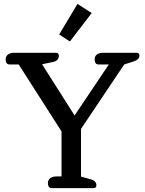

<svg xmlns="http://www.w3.org/2000/svg" viewBox="-20 -966 745 986"><path d="M451 -899 339 -753 284 -789 378 -946ZM246 0Q236 0 231 -7Q226 -14 226 -25Q226 -42 238 -51Q250 -60 271 -60H296V-291L76 -635H29Q19 -635 14 -642Q9 -649 9 -661Q9 -677 21 -686Q33 -695 54 -695H268Q282 -695 282 -679Q282 -653 249 -647L196 -636L363 -373L539 -635H486Q476 -635 471 -642Q466 -649 466 -661Q466 -677 477.5 -686Q489 -695 510 -695H682Q696 -695 696 -680Q696 -661 668 -651L618 -635L396 -304V-59L443 -46Q475 -38 475 -15Q475 0 461 0Z"/></svg>

Font: Maitree Medium
Style: Regular
Weight: 500
Designer: CadsonDemak Team
Foundry: CadsonDemak
Version: Version 1.010